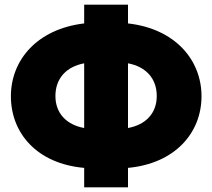

<svg xmlns="http://www.w3.org/2000/svg" viewBox="-20 -783 915 828"><path d="M532 -510V-231C609 -245 656 -295 656 -369C656 -443 611 -495 532 -510ZM343 25V-59C139 -77 27 -209 27 -368C27 -524 140 -658 343 -682V-763H532V-682C736 -659 849 -524 849 -368C849 -210 735 -78 532 -59V25ZM343 -231V-510C264 -495 219 -443 219 -369C219 -295 266 -245 343 -231Z"/></svg>

Font: Repo Black
Style: Regular
Weight: 900
Designer: Stefan Peev
Foundry: Context Ltd
Version: Version 1.502